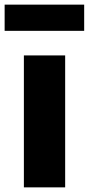

<svg xmlns="http://www.w3.org/2000/svg" viewBox="-31 -808 383 828"><path d="M72 0H250V-569H72ZM-11 -675H332V-788H-11Z"/></svg>

Font: Noto Sans TC Black
Style: Regular
Weight: 900
Designer: Ryoko NISHIZUKA 西塚涼子 (kana, bopomofo & ideographs); Paul D. Hunt (Latin, Greek & Cyrillic); Sandoll Communications 산돌커뮤니
Foundry: Adobe
Version: Version 2.004;hotconv 1.0.118;makeotfexe 2.5.65603